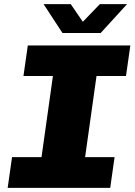

<svg xmlns="http://www.w3.org/2000/svg" viewBox="-20 -905 648 925"><path d="M17 0 38 -148H180L235 -539H93L114 -686H608L587 -539H445L390 -148H532L511 0ZM281 -746 190 -885H321L379 -800L461 -885H592L465 -746Z"/></svg>

Font: Chivo Mono Medium Black
Style: Italic
Weight: 900
Italic angle: -8.05°
Monospace: yes
Version: Version 1.008